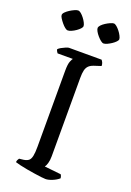

<svg xmlns="http://www.w3.org/2000/svg" viewBox="-170 -969 700 1029"><g transform="rotate(20 180.0 -454.5)"><path d="M232 0Q225 0 207.5 -2Q190 -4 167.5 -7.5Q145 -11 122 -15Q99 -19 80.5 -23.5Q62 -28 53 -31Q53 -38 56 -44Q59 -50 62 -54L88 -57Q106 -60 115.5 -68Q125 -76 129 -95Q133 -114 133 -148V-580Q133 -620 140 -636Q147 -652 150 -655H63Q61 -659 58 -662.5Q55 -666 53 -675Q58 -681 69.5 -687.5Q81 -694 93 -699Q105 -704 110 -704H296Q300 -700 304 -691.5Q308 -683 308 -672L268 -659Q250 -653 240 -643Q230 -633 226 -616.5Q222 -600 222 -572V-126Q222 -103 217 -86Q212 -69 206 -62L300 -52Q302 -50 304.5 -43.5Q307 -37 307 -31Q292 -18 270 -9Q248 0 232 0ZM276 -789Q269 -789 259.5 -796.5Q250 -804 240 -815.5Q230 -827 224 -838Q218 -849 218 -856Q218 -864 226.5 -873Q235 -882 247.5 -890Q260 -898 272.5 -903.5Q285 -909 292 -909Q299 -909 308.5 -901Q318 -893 327 -881.5Q336 -870 342 -858Q348 -846 348 -839Q348 -833 340 -824.5Q332 -816 320 -808Q308 -800 296 -794.5Q284 -789 276 -789ZM71 -789Q65 -789 55.5 -796.5Q46 -804 36.5 -815.5Q27 -827 20 -838Q13 -849 13 -856Q13 -864 22 -873Q31 -882 43.5 -890Q56 -898 68.5 -903.5Q81 -909 88 -909Q96 -909 105 -901.5Q114 -894 123 -882.5Q132 -871 138 -859Q144 -847 144 -840Q144 -833 136 -824.5Q128 -816 116.5 -808Q105 -800 92.5 -794.5Q80 -789 71 -789Z"/></g></svg>

Font: Texturina Medium 12pt Light
Style: Regular
Weight: 300
Version: Version 1.002